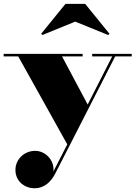

<svg xmlns="http://www.w3.org/2000/svg" viewBox="-34 -748 724 1026"><path d="M368 -632.5 544 -561 551 -567.5 421 -727.5H316L186 -567.5L192.5 -561ZM407.5 -446.5V-460H-14.5V-446.5H63.5L325.5 23.5L251.5 168C257.5 105.5 206.5 58 154 58C97 58 48.5 102 48.5 160C48.5 223 100 258 150 258C204.5 258 239.5 222 262 178L581.5 -446.5H670V-460H458.5V-446.5H565.5L434.5 -189.5L297.5 -446.5Z"/></svg>

Font: Bodoni* 16pt Fatface
Style: Regular
Weight: 900
Version: Version 2.3